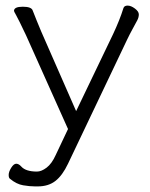

<svg xmlns="http://www.w3.org/2000/svg" viewBox="-20 -505 537 686"><path d="M30 -466Q30 -481 61.5 -481Q93 -481 97 -467Q111 -431 127 -393L252 -108L384 -383Q408 -434 421 -476Q424 -485 436 -485Q448 -485 462 -474.5Q476 -464 476 -453.5Q476 -443 470.5 -432.5Q465 -422 454 -402Q443 -382 434 -363L223 80Q203 122 178 141.5Q153 161 115 161H105Q86 161 62.5 157Q39 153 16 134Q11 131 11 120Q11 109 20 94.5Q29 80 38 80Q47 80 56 90Q72 108 112 108Q128 108 146.5 94Q165 80 179 49L223 -44L73 -379Q46 -436 38 -450Q30 -464 30 -466Z"/></svg>

Font: ToneOZ-Pinyin-WenKai-Light
Style: Light
Weight: 300
Designer: Fontworks Inc.
Foundry: ToneOZ
Version: Version 0.240331